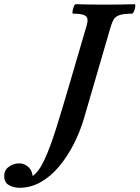

<svg xmlns="http://www.w3.org/2000/svg" viewBox="-234 -688 663 912"><path d="M-141 204Q-169 204 -191.5 191.5Q-214 179 -214 148Q-214 119 -191 103.5Q-168 88 -143 88Q-118 88 -99.5 105Q-81 122 -79 148Q-49 128 -21.5 68Q6 8 36 -88.5Q66 -185 103 -312L177 -565Q183 -584 181.5 -597Q180 -610 165 -616.5Q150 -623 113 -623Q109 -623 110.5 -634Q112 -645 116.5 -656.5Q121 -668 126 -668Q161 -667 196 -666.5Q231 -666 266 -666Q301 -666 336 -666.5Q371 -667 405 -668Q410 -668 408.5 -656.5Q407 -645 402.5 -634Q398 -623 392 -623Q354 -623 334.5 -616.5Q315 -610 307 -597Q299 -584 293 -565L167 -133Q148 -66 117 -5Q86 56 46.5 103Q7 150 -40.5 177Q-88 204 -141 204Z"/></svg>

Font: Junicode VF
Style: Italic
Weight: 400
Italic angle: -11°
Designer: Peter S. Baker
Version: Version 2.209